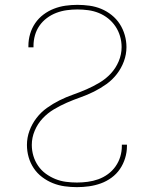

<svg xmlns="http://www.w3.org/2000/svg" viewBox="-20 -763 640 791"><path d="M297 8Q272 8 246.5 4.5Q221 1 197.5 -8.5Q174 -18 153.5 -33.5Q133 -49 119 -70Q105 -91 98 -115.5Q91 -140 91 -166Q91 -196 101.5 -224.5Q112 -253 130.5 -277Q149 -301 173.5 -318.5Q198 -336 225 -349.5Q252 -363 280.5 -373Q309 -383 336.5 -395Q364 -407 390 -422.5Q416 -438 436.5 -460Q457 -482 469 -510.5Q481 -539 481 -569Q481 -592 474.5 -614Q468 -636 455.5 -654.5Q443 -673 425.5 -687Q408 -701 387 -709.5Q366 -718 343.5 -721Q321 -724 299 -724Q277 -724 255 -721Q233 -718 212 -710Q191 -702 173 -688.5Q155 -675 142.5 -657Q130 -639 124 -617.5Q118 -596 118 -574Q118 -572 118 -570.5Q118 -569 118 -568H97Q97 -570 97 -571.5Q97 -573 97 -574Q97 -599 104 -623Q111 -647 125 -667.5Q139 -688 159 -703Q179 -718 202 -727Q225 -736 249.5 -739.5Q274 -743 299 -743Q324 -743 349 -739.5Q374 -736 397 -726.5Q420 -717 440 -701Q460 -685 473.5 -664Q487 -643 494 -618.5Q501 -594 501 -569Q501 -539 490.5 -510.5Q480 -482 461.5 -458Q443 -434 418.5 -416.5Q394 -399 367 -385.5Q340 -372 311.5 -362Q283 -352 255.5 -340Q228 -328 202 -312.5Q176 -297 155.5 -275Q135 -253 123 -224.5Q111 -196 111 -166Q111 -143 117.5 -121Q124 -99 137 -80Q150 -61 168.5 -47.5Q187 -34 208 -25.5Q229 -17 251.5 -14Q274 -11 297 -11Q319 -11 341.5 -14Q364 -17 385 -24.5Q406 -32 424.5 -45.5Q443 -59 456 -77.5Q469 -96 475.5 -117.5Q482 -139 482 -162Q482 -163 482 -164.5Q482 -166 482 -167H503Q503 -166 503 -164Q503 -162 503 -161Q503 -136 495.5 -111.5Q488 -87 474 -66.5Q460 -46 439.5 -31Q419 -16 395.5 -7.5Q372 1 347 4.5Q322 8 297 8Z"/></svg>

Font: Zed Sans Thin Extended
Style: Regular
Weight: 100
Width: 7
Designer: Belleve Invis
Foundry: Belleve Invis
Version: Version 1.0.0; ttfautohint (v1.8.4)